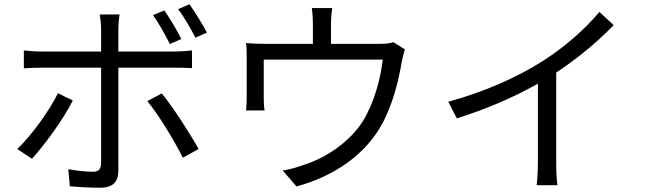

<svg xmlns="http://www.w3.org/2000/svg" viewBox="-20 -839 3040 902"><path d="M752 -790 699 -768C726 -730 758 -673 778 -632L832 -656C811 -697 777 -755 752 -790ZM870 -819 817 -796C845 -759 876 -705 898 -662L952 -686C933 -723 896 -782 870 -819ZM322 -367 252 -401C213 -320 127 -201 61 -139L130 -93C186 -154 280 -281 322 -367ZM740 -400 672 -364C725 -301 800 -176 839 -98L913 -139C873 -211 793 -336 740 -400ZM92 -602V-518C119 -520 147 -521 177 -521H455V-514C455 -466 455 -125 455 -70C454 -44 443 -32 416 -32C390 -32 344 -36 301 -44L308 36C348 40 408 43 450 43C510 43 536 16 536 -37C536 -108 536 -432 536 -514V-521H801C825 -521 855 -521 882 -519V-602C857 -599 824 -597 800 -597H536V-699C536 -721 539 -757 542 -771H448C452 -756 455 -722 455 -700V-597H177C145 -597 120 -599 92 -602Z M1882 -607 1828 -641C1815 -636 1796 -633 1759 -633H1535V-726C1535 -747 1536 -770 1541 -801H1445C1449 -770 1450 -747 1450 -726V-633H1229C1194 -633 1165 -634 1136 -637C1139 -615 1139 -581 1139 -560C1139 -525 1139 -416 1139 -384C1139 -365 1138 -338 1136 -320H1223C1220 -336 1219 -362 1219 -380C1219 -410 1219 -517 1219 -559H1778C1769 -473 1737 -352 1683 -267C1622 -172 1512 -98 1412 -66C1380 -54 1342 -43 1308 -38L1373 37C1556 -13 1694 -115 1769 -246C1825 -342 1854 -467 1867 -547C1871 -566 1877 -592 1882 -607Z M2086 -361 2126 -283C2265 -326 2402 -386 2507 -446V-76C2507 -38 2504 12 2501 31H2599C2595 11 2593 -38 2593 -76V-498C2695 -566 2787 -642 2863 -721L2796 -783C2727 -700 2627 -613 2523 -548C2412 -478 2259 -408 2086 -361Z"/></svg>

Font: Noto Sans HK
Style: Regular
Weight: 400
Designer: Ryoko NISHIZUKA 西塚涼子 (kana, bopomofo & ideographs); Paul D. Hunt (Latin, Greek & Cyrillic); Sandoll Communications 산돌커뮤니
Foundry: Adobe
Version: Version 2.004;hotconv 1.0.118;makeotfexe 2.5.65603